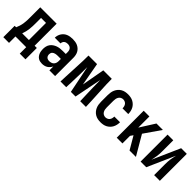

<svg xmlns="http://www.w3.org/2000/svg" viewBox="176 -1511 2617 2617"><g transform="rotate(45 1484.5 -202.0)"><path d="M341 124V0H134V124H24V-95H52Q64 -122 72.5 -150Q81 -178 85.5 -207.5Q90 -237 91 -266.5Q92 -296 92 -325V-520H408V-95H451V124ZM169 -95H298V-425H202V-325Q202 -296 201 -266.5Q200 -237 196.5 -208Q193 -179 186 -150.5Q179 -122 169 -95Z M651 8Q632 8 613 4Q594 0 578 -10.5Q562 -21 550.5 -36Q539 -51 532 -69Q525 -87 522 -106Q519 -125 519 -144Q519 -169 525 -195Q531 -221 546 -242Q561 -263 583 -278Q605 -293 629 -301.5Q653 -310 679 -313Q705 -316 731 -316H788V-354Q788 -369 783.5 -384.5Q779 -400 768 -411.5Q757 -423 742 -428Q727 -433 711 -433Q697 -433 683 -429.5Q669 -426 658 -417Q647 -408 641 -394.5Q635 -381 635 -367H525Q525 -390 531.5 -412.5Q538 -435 550.5 -454.5Q563 -474 581 -489Q599 -504 620.5 -512.5Q642 -521 665 -524.5Q688 -528 711 -528Q735 -528 759.5 -524.5Q784 -521 806 -511Q828 -501 846.5 -484.5Q865 -468 876.5 -447Q888 -426 893 -402Q898 -378 898 -354V0H788V-76Q779 -57 765 -40.5Q751 -24 733 -13Q715 -2 694 3Q673 8 651 8ZM696 -87Q714 -87 732 -92.5Q750 -98 763 -110.5Q776 -123 782 -141Q788 -159 788 -177V-221H731Q720 -221 708.5 -220Q697 -219 685.5 -216.5Q674 -214 663.5 -209Q653 -204 645 -196Q637 -188 633 -176.5Q629 -165 629 -154Q629 -140 633 -127Q637 -114 646.5 -104.5Q656 -95 669 -91Q682 -87 696 -87Z M1002 0 1006 -104Q1010 -208 1016 -312Q1022 -416 1022 -520H1187L1247 -187L1307 -520H1471Q1471 -416 1477.5 -312Q1484 -208 1488 -104L1492 0H1382L1378 -104Q1375 -177 1373.5 -250.5Q1372 -324 1371 -397L1292 0H1202L1122 -397Q1122 -324 1120.5 -250.5Q1119 -177 1116 -104L1112 0Z M1779 8Q1752 8 1726 3Q1700 -2 1676.5 -15.5Q1653 -29 1635.5 -49Q1618 -69 1607 -93.5Q1596 -118 1592 -144.5Q1588 -171 1588 -197V-323Q1588 -349 1592 -375.5Q1596 -402 1607 -426.5Q1618 -451 1635.5 -471Q1653 -491 1676.5 -504.5Q1700 -518 1726 -523Q1752 -528 1779 -528Q1804 -528 1829 -523.5Q1854 -519 1876 -507.5Q1898 -496 1916.5 -478Q1935 -460 1946.5 -438Q1958 -416 1963.5 -391Q1969 -366 1969 -341V-339H1859V-340Q1859 -358 1854.5 -375Q1850 -392 1839.5 -405.5Q1829 -419 1812.5 -426Q1796 -433 1779 -433Q1759 -433 1742 -423.5Q1725 -414 1715 -397.5Q1705 -381 1701.5 -361.5Q1698 -342 1698 -323V-197Q1698 -178 1701.5 -158.5Q1705 -139 1715 -122.5Q1725 -106 1742 -96.5Q1759 -87 1779 -87Q1796 -87 1812.5 -94Q1829 -101 1839.5 -114.5Q1850 -128 1854.5 -145Q1859 -162 1859 -180V-181H1969V-179Q1969 -154 1963.5 -129Q1958 -104 1946.5 -82Q1935 -60 1916.5 -42Q1898 -24 1876 -12.5Q1854 -1 1829 3.5Q1804 8 1779 8Z M2086 0V-520H2196V-305L2332 -520H2456L2291 -282L2456 0H2333L2224 -186L2196 -146V0Z M2546 0V-520H2656V-312Q2656 -288 2655 -264Q2654 -240 2650.5 -216Q2647 -192 2642 -168.5Q2637 -145 2632 -122L2808 -520H2917V0H2807V-208Q2807 -232 2808 -256Q2809 -280 2812.5 -304Q2816 -328 2821 -351.5Q2826 -375 2831 -398L2655 0Z"/></g></svg>

Font: Iosevka QP
Style: Bold
Weight: 700
Designer: Belleve Invis
Foundry: Belleve Invis
Version: Version 20.0.0; ttfautohint (v1.8.4)